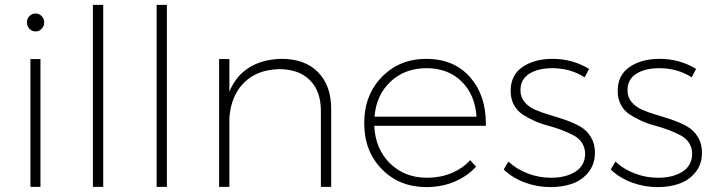

<svg xmlns="http://www.w3.org/2000/svg" viewBox="-20 -762 2919 783"><path d="M89.8 -670.9Q89.8 -686 100.3 -696.5Q110.8 -707 125 -707Q139.2 -707 149.7 -696.5Q160.2 -686 160.2 -670.9Q160.2 -655.3 149.9 -644.5Q139.6 -633.8 125 -633.8Q110.4 -633.8 100.1 -644.5Q89.8 -655.3 89.8 -670.9ZM104 0V-521H145V0Z M358.9 0V-742.2H400.9V0Z M618.7 0V-742.2H660.6V0Z M873.5 0V-521H915.5V-388.2Q941.9 -452.6 996.1 -486.6Q1050.3 -520.5 1128.4 -522Q1223.6 -522 1277.1 -467.5Q1330.6 -413.1 1330.6 -317.9V0H1288.6V-310.1Q1288.6 -390.1 1243.7 -435.1Q1198.7 -480 1118.7 -480Q1028.8 -478 975.6 -425.3Q922.4 -372.6 915.5 -282.2V0Z M1719.2 -522Q1832.5 -521.5 1897.9 -446.3Q1961.4 -373.5 1961.4 -257.8Q1961.4 -253.4 1961.4 -249H1506.3Q1510.7 -154.3 1570.6 -95.7Q1630.4 -37.1 1721.7 -37.1Q1774.9 -37.1 1820.3 -55.7Q1865.7 -74.2 1897.5 -108.9L1921.4 -82Q1884.8 -42.5 1832.8 -20.8Q1780.8 1 1719.2 1Q1608.9 1 1537.1 -72.3Q1465.3 -145.5 1465.3 -259.8Q1465.3 -374 1537.1 -448Q1608.9 -522 1719.2 -522ZM1507.3 -286.1H1923.3Q1917.5 -375.5 1862.5 -429.7Q1807.6 -483.9 1719.2 -483.9Q1631.3 -483.9 1573 -429.4Q1514.6 -375 1507.3 -286.1Z M2034.2 -70.8 2053.2 -103Q2086.9 -71.8 2132.6 -54.4Q2178.2 -37.1 2227.5 -37.1Q2286.1 -37.1 2325.2 -61Q2364.3 -85 2366.2 -131.8Q2366.7 -158.2 2354.2 -178Q2341.8 -197.8 2320.6 -209.2Q2299.3 -220.7 2272 -231.2Q2244.6 -241.7 2215.8 -249.3Q2187 -256.8 2159.7 -269Q2132.3 -281.2 2110.6 -295.7Q2088.9 -310.1 2075.7 -334.5Q2062.5 -358.9 2062.5 -391.1Q2062.5 -455.6 2110.8 -488.8Q2159.2 -522 2233.4 -522Q2314.9 -522 2382.3 -481L2364.3 -446.8Q2305.7 -483.9 2232.4 -483.9Q2174.3 -483.9 2138.4 -461.2Q2102.5 -438.5 2102.5 -394Q2102.5 -365.7 2119.4 -345.7Q2136.2 -325.7 2162.8 -314.2Q2189.5 -302.7 2221.9 -293.2Q2254.4 -283.7 2286.9 -272.5Q2319.3 -261.2 2345.9 -246.1Q2372.6 -231 2389.4 -203.6Q2406.2 -176.3 2406.2 -139.2Q2406.2 -92.8 2380.1 -60.1Q2354 -27.3 2314.5 -13.2Q2274.9 1 2225.6 1Q2170.4 1 2120.1 -17.8Q2069.8 -36.6 2034.2 -70.8Z M2470.7 -70.8 2489.7 -103Q2523.4 -71.8 2569.1 -54.4Q2614.7 -37.1 2664.1 -37.1Q2722.7 -37.1 2761.7 -61Q2800.8 -85 2802.7 -131.8Q2803.2 -158.2 2790.8 -178Q2778.3 -197.8 2757.1 -209.2Q2735.8 -220.7 2708.5 -231.2Q2681.2 -241.7 2652.3 -249.3Q2623.5 -256.8 2596.2 -269Q2568.8 -281.2 2547.1 -295.7Q2525.4 -310.1 2512.2 -334.5Q2499 -358.9 2499 -391.1Q2499 -455.6 2547.4 -488.8Q2595.7 -522 2669.9 -522Q2751.5 -522 2818.8 -481L2800.8 -446.8Q2742.2 -483.9 2668.9 -483.9Q2610.8 -483.9 2575 -461.2Q2539.1 -438.5 2539.1 -394Q2539.1 -365.7 2555.9 -345.7Q2572.8 -325.7 2599.4 -314.2Q2626 -302.7 2658.4 -293.2Q2690.9 -283.7 2723.4 -272.5Q2755.9 -261.2 2782.5 -246.1Q2809.1 -231 2825.9 -203.6Q2842.8 -176.3 2842.8 -139.2Q2842.8 -92.8 2816.7 -60.1Q2790.5 -27.3 2751 -13.2Q2711.4 1 2662.1 1Q2606.9 1 2556.6 -17.8Q2506.3 -36.6 2470.7 -70.8Z"/></svg>

Font: Montserrat Ultra Light
Style: Regular
Weight: 200
Designer: Julieta Ulanovsky
Foundry: Julieta Ulanovsky
Version: Version 3.001;PS 003.001;hotconv 1.0.70;makeotf.lib2.5.58329